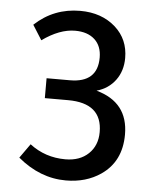

<svg xmlns="http://www.w3.org/2000/svg" viewBox="-49 -687 595 740"><g transform="rotate(5 248.0 -317.0)"><path d="M215 -298H125V-375H215Q322 -375 322 -472Q322 -517 294.5 -542Q267 -567 219 -567Q159 -567 92 -519L56 -576Q130 -645 232 -645Q315 -645 369 -597Q420 -551 420 -479Q420 -429 393.5 -393Q367 -357 321 -344Q445 -310 445 -185Q445 -81 368 -28Q311 11 233 11Q133 11 47 -61L86 -116Q146 -70 224 -70Q280 -70 313.5 -102Q347 -134 347 -186Q347 -298 215 -298Z"/></g></svg>

Font: TajawalTap Med
Style: Regular
Weight: 500
Designer: Boutros Fonts
Foundry: Created by Boutros International 2017
Version: Version 2.700